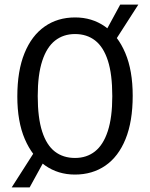

<svg xmlns="http://www.w3.org/2000/svg" viewBox="-20 -746 654 837"><path d="M558.5 -328.7Q558.5 -216.5 527.3 -139.8Q496.2 -63.1 439.5 -24.1Q382.9 15 306.4 15Q233.4 15 176.9 -24.5Q120.5 -64.1 88 -140.1Q55.5 -216.1 55.5 -325.3Q55.5 -437.1 86.7 -513.8Q117.8 -590.5 174.5 -630.2Q231.1 -670 307.6 -670Q380.8 -670 437.4 -630.6Q494 -591.2 526.2 -514.9Q558.5 -438.5 558.5 -328.7ZM144.5 -327.3Q144.5 -232.2 163.8 -172.6Q183 -113.1 219.3 -85.2Q255.5 -57.4 307 -57.4Q357.9 -57.4 394.1 -86Q430.4 -114.7 449.9 -174.4Q469.5 -234.2 469.5 -326.7Q469.5 -422.5 450.2 -481.9Q431 -541.3 394.7 -569.5Q358.5 -597.6 307 -597.6Q256.4 -597.6 220 -569Q183.6 -540.3 164.1 -480.4Q144.5 -420.5 144.5 -327.3ZM434 -598H434.5L504.1 -726H583.1L470.9 -551.4H465.1L451.4 -527.7L416.5 -566.9ZM161 -127.1 194.6 -83.1 180.7 -58.4H180.2L109.2 71H30.9L143.5 -105H148.6Z"/></svg>

Font: Intel One Mono Light
Style: Regular
Weight: 300
Monospace: yes
Designer: Fred Shallcrass
Foundry: Frere-Jones Type LLC
Version: Version 1.004